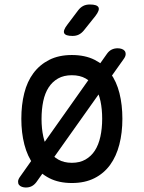

<svg xmlns="http://www.w3.org/2000/svg" viewBox="-20 -805 640 855"><path d="M300 10Q242 10 200 -11.5Q158 -33 130 -71Q102 -109 88.5 -161.5Q75 -214 75 -276Q75 -338 88 -390Q101 -442 129 -479.5Q157 -517 199.5 -538.5Q242 -560 300 -560Q359 -560 401.5 -538.5Q444 -517 471.5 -479.5Q499 -442 512 -390Q525 -338 525 -276Q525 -214 511.5 -161.5Q498 -109 470.5 -71Q443 -33 400.5 -11.5Q358 10 300 10ZM300 -80Q335 -80 360.5 -94.5Q386 -109 402.5 -134.5Q419 -160 427 -196.5Q435 -233 435 -276Q435 -319 427.5 -354.5Q420 -390 403.5 -415.5Q387 -441 361.5 -455.5Q336 -470 300 -470Q264 -470 238.5 -455.5Q213 -441 196.5 -415.5Q180 -390 172.5 -354Q165 -318 165 -275Q165 -232 173 -196Q181 -160 197.5 -134.5Q214 -109 239.5 -94.5Q265 -80 300 -80ZM95 30Q86 30 77.5 27Q69 24 64.5 18Q60 12 60.5 2.5Q61 -7 70 -19L456 -565Q465 -578 477 -584Q489 -590 504 -590Q514 -590 522.5 -587Q531 -584 535.5 -578Q540 -572 539.5 -562.5Q539 -553 530 -541L142 6Q133 18 121.5 24Q110 30 95 30ZM303 -645Q272 -645 266 -657Q260 -669 279 -694L328 -759Q338 -772 350.5 -778.5Q363 -785 380 -785Q412 -785 418.5 -772.5Q425 -760 405 -734L353 -669Q343 -657 331 -651Q319 -645 303 -645Z"/></svg>

Font: Maple Mono
Style: Regular
Weight: 400
Monospace: yes
Designer: subframe7536
Version: Version 7.300